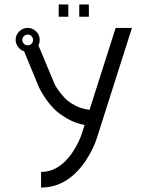

<svg xmlns="http://www.w3.org/2000/svg" viewBox="-20 -625 661 860"><path d="M335 -605H378V-550H335ZM243 -605H286V-550H243ZM50 -446Q50 -430 61 -415Q72 -400 88 -395L152 -240Q155 -234 159.5 -224Q164 -214 182 -187Q200 -160 221.5 -138Q243 -116 280 -94.5Q317 -73 359 -65L348 -31Q334 14 303 60Q244 145 164 145V215Q281 215 361 99Q398 45 415 -10L571 -500H498L381 -133Q347 -137 317.5 -152Q288 -167 270.5 -185.5Q253 -204 240.5 -222Q228 -240 223 -252L218 -264Q205 -295 181.5 -351.5Q158 -408 152 -422Q158 -433 158 -446Q158 -468 142 -484Q126 -500 104 -500Q82 -500 66 -484Q50 -468 50 -446ZM121 -463Q128 -456 128 -446Q128 -436 121 -429Q114 -422 104 -422Q94 -422 87 -429Q80 -436 80 -446Q80 -456 87 -463Q94 -470 104 -470Q114 -470 121 -463Z"/></svg>

Font: Sakbunderan
Style: Regular
Weight: 400
Version: Version 1.00